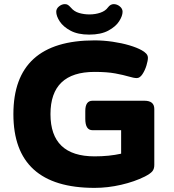

<svg xmlns="http://www.w3.org/2000/svg" viewBox="-20 -904 845 932"><path d="M439 8Q45 8 45 -350Q45 -708 439 -708Q482 -708 526.5 -701.5Q571 -695 608 -684Q645 -673 668 -660Q681 -653 689.5 -644Q698 -635 698 -623Q698 -610 691 -586.5Q684 -563 671.5 -544Q659 -525 644 -525Q630 -525 605 -532.5Q580 -540 540 -547.5Q500 -555 439 -555Q225 -555 225 -350Q225 -145 439 -145Q510 -145 568 -158V-272H429Q394 -272 394 -327V-365Q394 -415 429 -415H681Q729 -415 729 -375V-103Q729 -84 719.5 -72.5Q710 -61 683 -47Q633 -22 568 -7Q503 8 439 8ZM413 -736Q358 -736 322.5 -755Q287 -774 270 -800Q253 -826 253 -847Q253 -862 266.5 -873Q280 -884 295 -884Q304 -884 310 -880Q316 -876 325 -866Q340 -848 364 -841Q388 -834 414 -834Q443 -834 467.5 -842.5Q492 -851 504 -868Q516 -884 532 -884Q548 -884 561.5 -873Q575 -862 575 -847Q575 -827 558.5 -801Q542 -775 506 -755.5Q470 -736 413 -736Z"/></svg>

Font: Asap Expanded ExtraBold
Style: Regular
Weight: 800
Width: 7
Designer: Pablo Cosgaya
Foundry: Omnibus-Type
Version: Version 3.001; ttfautohint (v1.8.4.7-5d5b)